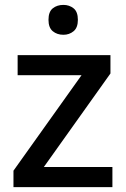

<svg xmlns="http://www.w3.org/2000/svg" viewBox="-20 -764 515 784"><path d="M439 0H35V-67L313 -457H52V-539H431V-464L159 -82H439ZM239 -744Q263 -744 280.5 -730Q298 -716 298 -683Q298 -651 280.5 -636.5Q263 -622 239 -622Q213 -622 195.5 -636.5Q178 -651 178 -683Q178 -716 195.5 -730Q213 -744 239 -744Z"/></svg>

Font: Noto Sans Ethiopic Medium
Style: Regular
Weight: 500
Designer: Monotype Design Team
Foundry: Monotype Imaging Inc.
Version: Version 2.102; ttfautohint (v1.8.4.7-5d5b)